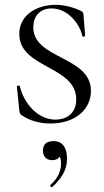

<svg xmlns="http://www.w3.org/2000/svg" viewBox="-20 -500 432 796"><path d="M118 -387C118 -431 144 -465 194 -465C263 -465 312 -398 321 -351C322 -346 333 -347 333 -353L326 -440C325 -449 323 -452 311 -457C276 -473 241 -480 211 -480C132 -480 60 -438 60 -359C60 -216 296 -228 296 -88C296 -25 250 -4 210 -4C139 -4 80 -68 62 -143C60 -147 49 -146 50 -140L60 -43C61 -33 63 -27 69 -23C103 1 146 12 189 12C294 12 357 -48 357 -123C357 -268 118 -254 118 -387ZM202 85C177 85 158 95 158 125C158 148 172 164 197 164C211 164 222 159 227 149C231 155 233 164 233 178C233 211 219 240 189 267C185 271 192 278 197 275C234 241 258 205 258 158C258 111 238 85 202 85Z"/></svg>

Font: Cormorant SC
Style: Regular
Weight: 400
Designer: Christian Thalmann (Catharsis Fonts)
Version: Version 1.000;PS 001.000;hotconv 1.0.70;makeotf.lib2.5.58329